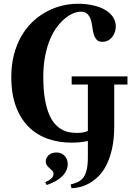

<svg xmlns="http://www.w3.org/2000/svg" viewBox="-20 -750 707 1020"><path d="M446.8 -1Q426.3 3.4 405.5 5.6Q384.8 7.8 358.9 7.8Q292.5 7.8 234.4 -12.5Q176.3 -32.7 133.1 -75.2Q89.8 -117.7 64.9 -183.6Q40 -249.5 40 -340.8Q40 -404.3 53.7 -458Q67.4 -511.7 91.8 -554.9Q116.2 -598.1 149.7 -630.9Q183.1 -663.6 222.4 -685.5Q261.7 -707.5 305.4 -718.8Q349.1 -730 394 -730Q436.5 -730 473.1 -721.9Q509.8 -713.9 536.9 -698.5Q564 -683.1 579.6 -660.4Q595.2 -637.7 595.2 -608.9Q595.2 -595.7 590.6 -581.3Q585.9 -566.9 577.1 -554.9Q568.4 -543 554.9 -535.4Q541.5 -527.8 523.9 -527.8Q502.9 -527.8 492.9 -539.8Q482.9 -551.8 477.8 -569.3Q472.7 -586.9 470.2 -607.9Q467.8 -628.9 461.9 -646.5Q456.1 -664.1 444.1 -676Q432.1 -688 409.2 -688Q392.1 -688 370.6 -679.7Q349.1 -671.4 327.1 -653.6Q305.2 -635.7 283.9 -608.2Q262.7 -580.6 246.3 -542Q230 -503.4 220 -453.4Q210 -403.3 210 -340.8Q210 -271.5 218.8 -222.4Q227.5 -173.3 241.9 -140.4Q256.3 -107.4 275.1 -88.1Q293.9 -68.8 314 -59.1Q334 -49.3 353.8 -46.6Q373.5 -43.9 390.1 -43.9Q407.2 -43.9 421.4 -46.6Q435.5 -49.3 446.8 -54.2V-300.8H360.8V-344.2H657.2V-300.8H586.9V-82Q586.9 -11.2 575 41Q563 93.3 543.7 129.9Q524.4 166.5 499.8 189.7Q475.1 212.9 450 226.1Q424.8 239.3 401.1 244.4Q377.4 249.5 359.9 250L355 230Q377 224.6 394 216.6Q411.1 208.5 422.9 192.9Q434.6 177.2 440.7 151.1Q446.8 125 446.8 84ZM220.2 217.8Q233.9 211.9 242.4 206.3Q251 200.7 255.9 195.1Q260.7 189.5 262.5 184.1Q264.2 178.7 264.2 172.9Q264.2 163.6 257.8 157Q251.5 150.4 243.7 143.8Q235.8 137.2 229.5 128.7Q223.1 120.1 223.1 106.9Q223.1 99.1 226.6 90.8Q230 82.5 237.1 75.7Q244.1 68.8 254.6 64.5Q265.1 60.1 279.8 60.1Q294.9 60.1 306.2 65.4Q317.4 70.8 325 79.6Q332.5 88.4 336.2 99.4Q339.8 110.4 339.8 121.1Q339.8 140.6 331.5 157.5Q323.2 174.3 308.6 188.2Q293.9 202.1 273.4 213.4Q252.9 224.6 228 232.9Z"/></svg>

Font: Berkshire Swash
Style: Regular
Weight: 700
Designer: Astigmatic (AOETI)
Foundry: Astigmatic (AOETI)
Version: Version 1.000